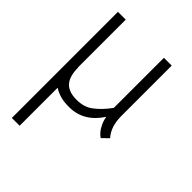

<svg xmlns="http://www.w3.org/2000/svg" viewBox="-216 -603 957 957"><g transform="rotate(45 263.0 -124.0)"><path d="M422 -498V-144Q422 -67 461 -25L427 8Q402 -10 390 -35Q376 -59 372 -87Q309 10 207 10Q169 10 145 3Q117 -5 98 -18V250H43V-498H98V-162H99Q99 -100 125 -71Q151 -42 207 -42Q261 -42 296 -70Q333 -98 367 -145V-498Z"/></g></svg>

Font: Bellota
Style: Regular
Weight: 400
Designer: Kemie Guaida
Foundry: Kemie Guaida
Version: Version 1.000;PS 002.000;hotconv 1.0.70;makeotf.lib2.5.58329